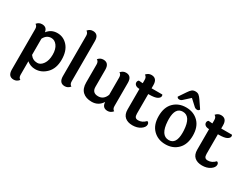

<svg xmlns="http://www.w3.org/2000/svg" viewBox="-89 -1471 3130 2428"><g transform="rotate(30 1476.5 -257.0)"><path d="M318 -72Q366 -72 401.5 -123.5Q437 -175 437 -258.5Q437 -342 402 -388.5Q367 -435 318 -435Q248 -435 212 -363V-127Q252 -72 318 -72ZM83 160V-430Q83 -474 53 -489Q82 -527 129 -527Q200 -527 210 -456Q264 -527 354 -527Q444 -527 505.5 -457Q567 -387 567 -260Q567 -133 496.5 -61.5Q426 10 334 10Q265 10 212 -34V163Q212 206 242 221Q211 261 165 261Q83 261 83 160Z M813 -675V-87Q813 -44 843 -29Q812 10 766 10Q684 10 684 -90V-678Q684 -720 654 -737Q683 -775 730 -775Q813 -775 813 -675Z M1438 -427V-87Q1438 -44 1468 -29Q1437 10 1391 10Q1314 10 1310 -74Q1257 10 1159 10Q1074 10 1026.5 -34.5Q979 -79 979 -167V-430Q979 -474 949 -489Q978 -527 1025 -527Q1108 -527 1108 -427V-179Q1108 -91 1196 -91Q1276 -91 1309 -178V-430Q1309 -474 1279 -489Q1310 -527 1355 -527Q1438 -527 1438 -427Z M1732 -433V-146Q1732 -112 1744.5 -96.5Q1757 -81 1786 -81Q1845 -81 1892 -131Q1903 -130 1911 -120Q1919 -110 1919 -94Q1919 -55 1871.5 -22.5Q1824 10 1754 10Q1684 10 1643.5 -25.5Q1603 -61 1603 -133V-433Q1564 -434 1545.5 -449Q1527 -464 1527 -486Q1527 -508 1545 -521Q1575 -517 1597 -517H1603V-566Q1603 -610 1572 -625Q1603 -663 1648 -663Q1732 -663 1732 -563V-517H1889Q1895 -508 1895 -498Q1895 -471 1860.5 -452Q1826 -433 1742 -433Z M2146 -586Q2128 -569 2104 -569Q2080 -569 2071 -591L2142 -696Q2165 -731 2184.5 -746Q2204 -761 2234.5 -761Q2265 -761 2284.5 -745.5Q2304 -730 2327 -696L2398 -591Q2389 -569 2365 -569Q2341 -569 2323 -586L2235 -667ZM2246 -58Q2353 -58 2353 -224Q2353 -240 2352 -259Q2341 -459 2224 -459Q2115 -459 2115 -291Q2115 -276 2116 -259Q2127 -58 2246 -58ZM1985 -259Q1985 -388 2055 -457.5Q2125 -527 2234.5 -527Q2344 -527 2414 -457Q2484 -387 2484 -258.5Q2484 -130 2414 -60Q2344 10 2235 10Q2126 10 2055.5 -60Q1985 -130 1985 -259Z M2749 -433V-146Q2749 -112 2761.5 -96.5Q2774 -81 2803 -81Q2862 -81 2909 -131Q2920 -130 2928 -120Q2936 -110 2936 -94Q2936 -55 2888.5 -22.5Q2841 10 2771 10Q2701 10 2660.5 -25.5Q2620 -61 2620 -133V-433Q2581 -434 2562.5 -449Q2544 -464 2544 -486Q2544 -508 2562 -521Q2592 -517 2614 -517H2620V-566Q2620 -610 2589 -625Q2620 -663 2665 -663Q2749 -663 2749 -563V-517H2906Q2912 -508 2912 -498Q2912 -471 2877.5 -452Q2843 -433 2759 -433Z"/></g></svg>

Font: Laila SemiBold
Style: Regular
Weight: 600
Designer: Hitesh Malaviya
Foundry: Indian Type Foundry
Version: Version 1.302;PS 1.0;hotconv 1.0.78;makeotf.lib2.5.61930; tt